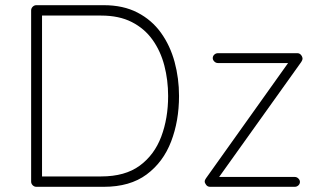

<svg xmlns="http://www.w3.org/2000/svg" viewBox="-20 -720 1236 740"><path d="M120 -700H380Q455 -700 510 -671.5Q565 -643 600.5 -593.5Q636 -544 653 -481Q670 -418 670 -350Q670 -254 639.5 -174.5Q609 -95 545 -47.5Q481 0 380 0H120Q112 0 106 -6Q100 -12 100 -20V-680Q100 -688 106 -694Q112 -700 120 -700ZM136 -40H370Q462 -40 518.5 -81.5Q575 -123 601.5 -193.5Q628 -264 628 -350Q628 -411 613.5 -467Q599 -523 568 -566.5Q537 -610 488 -635Q439 -660 370 -660H136L142 -668V-31ZM806 -38H1116Q1124 -38 1130 -32Q1136 -26 1136 -19Q1136 -11 1130 -5.5Q1124 0 1116 0H790Q780 0 774.5 -7.5Q769 -15 769 -20Q769 -24 770.5 -27Q772 -30 774 -33L1096 -485L1101 -477H820Q812 -477 806 -483Q800 -489 800 -496Q800 -504 806 -509.5Q812 -515 820 -515H1126Q1134 -515 1139.5 -509Q1145 -503 1146 -495Q1146 -491 1144.5 -487.5Q1143 -484 1141 -481L821 -33Z"/></svg>

Font: Quicksand Variable Light
Style: Regular
Weight: 300
Designer: Andrew Paglinawan
Foundry: Andrew Paglinawan
Version: Version 3.004